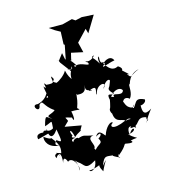

<svg xmlns="http://www.w3.org/2000/svg" viewBox="-229 -1186 1260 1416"><g transform="rotate(-20 401.0 -478.0)"><path d="M218 -349C209 -384 189 -386 253 -363C261 -314 272 -358 264 -407C322 -404 341 -388 313 -415C336 -468 331 -456 352 -557C309 -535 336 -553 347 -507C415 -495 429 -527 417 -619C430 -524 401 -525 443 -507C494 -498 422 -501 442 -505C527 -536 469 -468 485 -459C499 -536 602 -533 543 -481C581 -548 620 -537 607 -516C578 -458 600 -500 583 -475C584 -473 565 -465 604 -424C584 -409 549 -462 562 -381C596 -454 667 -455 675 -422C656 -376 587 -445 598 -399C548 -417 577 -408 533 -311C543 -340 584 -337 548 -336C512 -320 561 -246 544 -316C530 -208 595 -232 615 -207C501 -167 487 -208 524 -224C512 -244 465 -210 443 -155C437 -143 413 -229 372 -169C427 -200 414 -162 384 -151C409 -98 368 -123 320 -61C367 -39 304 -143 328 -90C360 -110 288 -184 358 -185C291 -201 297 -217 244 -202C256 -210 207 -218 199 -183C233 -158 158 -218 224 -213C228 -220 185 -222 212 -236C193 -283 218 -296 226 -219C261 -247 289 -246 282 -256L301 -284L179 -317ZM44 -349C46 -298 57 -250 116 -319C125 -215 126 -212 85 -249C103 -245 37 -218 101 -200C12 -209 -4 -274 7 -301C60 -254 59 -280 61 -268C107 -201 102 -173 83 -126C119 -141 136 -119 54 -158C95 -94 67 -156 55 -154C73 -149 27 -159 44 -120C69 -155 96 -156 78 -69C87 -102 104 -110 115 -66C154 -96 197 -1 170 23C197 -42 129 -93 182 -38C226 -6 211 39 306 -8C294 58 246 68 240 48C288 56 368 17 362 27C345 29 298 10 335 89C369 26 410 -12 346 50C383 -28 396 -1 450 3C407 -6 513 50 485 36C467 47 489 -16 484 17C569 -40 537 -51 569 -45C536 -51 642 -20 602 -55C677 -66 662 -38 601 -103C685 -107 654 -168 610 -96C607 -147 627 -178 673 -129C661 -148 723 -217 704 -218C669 -190 643 -216 615 -202C645 -229 693 -201 631 -142C711 -129 689 -209 769 -178C756 -131 813 -180 756 -144C761 -135 758 -156 825 -225C761 -190 752 -221 761 -283C740 -264 808 -273 804 -305C725 -351 741 -285 682 -256C749 -290 666 -254 718 -298C697 -253 658 -314 673 -292C644 -322 655 -357 644 -335C664 -386 704 -348 701 -346C733 -378 726 -428 734 -455C738 -411 735 -517 838 -530C763 -509 769 -477 744 -526C757 -521 785 -492 706 -577C680 -545 760 -558 701 -602C681 -595 641 -577 600 -674C676 -617 652 -632 615 -660C598 -656 672 -711 692 -652C632 -648 557 -613 622 -659C561 -665 610 -732 585 -711C603 -732 573 -722 583 -666C544 -744 536 -720 548 -734C589 -757 519 -684 483 -725C511 -696 470 -728 503 -704C517 -661 456 -724 415 -713C405 -690 382 -735 419 -710C400 -736 390 -797 284 -793C384 -800 313 -734 405 -766C336 -741 426 -680 338 -706C415 -698 340 -713 349 -610C379 -609 333 -623 323 -706C306 -678 260 -649 234 -642C181 -676 250 -651 211 -701C206 -658 233 -642 158 -654C129 -707 166 -596 134 -650C133 -598 153 -543 127 -567C136 -578 168 -575 151 -604C151 -643 144 -554 51 -542C-12 -558 47 -459 60 -533C99 -565 79 -515 152 -458C121 -432 61 -448 115 -404C75 -427 78 -461 45 -370C111 -383 105 -408 95 -336C49 -311 34 -361 16 -331C15 -332 -45 -346 -35 -297L59 -313ZM305 -788 310 -773 366 -683 410 -814 497 -787 485 -866 572 -943 579 -905 664 -1021 574 -1034 523 -1027 501 -1045 422 -1032 318 -1042 355 -1011 392 -986 380 -891 387 -885 354 -772 347 -834Z"/></g></svg>

Font: Hussar Lance
Style: Regular
Weight: 700
Foundry: Cannot Into Space Fonts, PlusOne Fonts
Version: Version 2.27